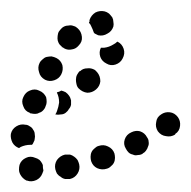

<svg xmlns="http://www.w3.org/2000/svg" viewBox="-28 -306 352 354"><path d="M39 26Q30 30 22 27H21Q17 25 14 22Q11 19 9 15Q7 11 7 7Q7 2 8 -2Q11 -11 20 -15Q28 -19 37 -15Q41 -14 45 -11Q48 -8 50 -4Q50 -3 51 -2Q51 -1 51 0Q51 4 52 8Q52 10 51 11Q51 12 50 14Q47 22 39 26ZM115 14Q120 6 118 -3Q117 -7 115 -11Q112 -15 109 -17Q105 -20 101 -21Q96 -21 92 -21Q83 -19 77 -11Q72 -3 74 6Q75 10 77 14Q80 18 84 20Q87 23 92 24Q96 24 100 24H101Q110 22 115 14ZM176 1Q180 -2 182 -6Q184 -10 184 -15Q184 -19 183 -23Q180 -32 171 -36Q163 -40 154 -37Q150 -36 147 -33Q143 -30 141 -26Q139 -22 139 -17Q139 -13 140 -9Q143 0 151 4Q160 8 169 5Q173 4 176 1ZM234 -22Q235 -22 235 -23Q239 -25 241 -28Q244 -32 245 -36Q247 -40 246 -45Q246 -49 243 -53Q239 -61 230 -64Q222 -66 214 -62Q205 -58 202 -49Q199 -40 204 -32Q206 -28 209 -25Q212 -22 217 -21Q221 -19 225 -20Q230 -20 234 -22Q234 -22 234 -22ZM-8 -59Q-6 -68 2 -73Q10 -78 19 -76Q23 -76 27 -73Q31 -71 33 -67Q36 -63 36 -59Q37 -54 36 -50Q36 -47 34 -44Q33 -41 31 -39Q30 -39 28 -39Q19 -39 10 -35Q9 -34 7 -33Q-1 -36 -5 -43Q-9 -51 -8 -59ZM295 -59Q295 -59 295 -59Q303 -64 304 -74Q305 -83 300 -90Q294 -98 285 -99Q276 -100 269 -95Q261 -90 260 -81Q258 -72 263 -64Q269 -56 278 -55Q287 -53 295 -58Q295 -59 295 -59ZM81 -117Q80 -109 77 -101Q76 -98 74 -95Q79 -94 84 -95Q89 -95 93 -98Q97 -101 99 -105Q102 -108 103 -113Q103 -117 103 -121Q102 -126 99 -130Q97 -133 93 -136Q89 -138 85 -139Q82 -137 78 -136Q78 -136 77 -136Q77 -136 77 -135Q81 -127 81 -117ZM15 -110Q11 -119 15 -127Q19 -136 27 -139Q36 -143 44 -139Q49 -137 52 -134Q55 -131 57 -127Q58 -123 58 -118Q58 -114 56 -110Q55 -106 51 -102Q48 -99 44 -98Q41 -96 37 -96Q33 -96 29 -97Q29 -97 28 -97Q27 -97 27 -98Q27 -98 27 -98Q18 -101 15 -110ZM157 -156Q157 -166 151 -173Q151 -173 151 -173Q151 -173 151 -173Q149 -175 147 -177Q140 -181 133 -180Q125 -180 120 -175H119Q116 -172 114 -168Q112 -164 112 -159Q112 -155 113 -151Q114 -146 117 -143Q124 -136 133 -135Q142 -135 149 -141Q156 -147 157 -156ZM44 -173Q46 -164 55 -159Q63 -155 72 -158Q81 -161 85 -169Q89 -177 87 -186Q84 -195 76 -199Q72 -201 67 -202Q63 -202 58 -201Q54 -200 51 -197Q47 -194 45 -190Q41 -182 44 -173ZM200 -216Q197 -225 189 -229Q188 -229 188 -229Q188 -229 188 -229Q185 -226 181 -224Q173 -219 164 -218Q161 -218 158 -218Q154 -210 157 -201Q160 -193 168 -189Q176 -184 185 -187Q194 -190 198 -198Q203 -207 200 -216ZM80 -227Q78 -231 78 -235Q78 -240 79 -244Q80 -248 83 -251Q86 -255 90 -257Q94 -259 99 -259Q103 -260 108 -258Q112 -257 115 -254Q122 -248 123 -238Q124 -229 117 -222Q112 -216 105 -215Q97 -213 90 -217Q89 -218 87 -219Q87 -219 86 -219Q86 -219 86 -220Q82 -223 80 -227ZM148 -283Q156 -287 165 -285Q169 -284 173 -281Q176 -278 179 -274Q181 -270 181 -266Q182 -261 181 -257Q178 -248 170 -244Q162 -239 153 -241Q151 -242 149 -243Q146 -244 145 -246Q143 -252 140 -258Q139 -261 136 -264Q136 -265 137 -266Q137 -268 137 -269Q140 -278 148 -283Z"/></svg>

Font: FRB American Cursive Dotted Extrabold
Style: Bold Italic
Weight: 800
Italic angle: -25°
Version: Version 2.0;Modular Font Editor K font №1